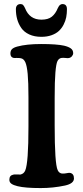

<svg xmlns="http://www.w3.org/2000/svg" viewBox="-20 -933 417 962"><path d="M187.5 -748.5Q152.3 -748.5 126.5 -760.5Q100.6 -772.5 86.7 -792.7Q72.8 -813 66.2 -836.4Q59.6 -859.9 59.6 -887.2Q59.6 -899.4 65.7 -906Q71.8 -912.6 82.5 -912.6Q91.3 -912.6 95.9 -907.7Q100.6 -902.8 105.5 -892.1Q127.9 -834.5 187.5 -834.5Q221.2 -834.5 239.7 -849.4Q258.3 -864.3 269.5 -892.1Q272.9 -898.9 275.4 -902.6Q277.8 -906.2 282.5 -909.4Q287.1 -912.6 293 -912.6Q315.4 -912.6 315.4 -887.2Q315.4 -865.7 311.8 -846.7Q308.1 -827.6 298.6 -809.3Q289.1 -791 274.9 -777.8Q260.7 -764.6 238.3 -756.6Q215.8 -748.5 187.5 -748.5ZM122.6 -298.3V-445.8Q122.6 -521 118.7 -562.7Q114.7 -604.5 106.7 -621.6Q98.6 -638.7 84.5 -641.1Q75.7 -643.1 63 -642.6Q50.3 -642.1 46.9 -643.1Q32.2 -647 32.2 -664.6Q32.2 -679.2 40.3 -687Q48.3 -694.8 66.4 -699.7Q112.8 -712.4 186 -712.4Q264.2 -712.4 301.3 -704.1Q323.7 -698.7 335.2 -690.2Q346.7 -681.6 346.7 -666.5Q346.7 -658.7 340.6 -651.4Q334.5 -644 324.7 -642.1Q318.4 -641.1 307.4 -642.6Q296.4 -644 287.1 -642.6Q274.4 -640.1 267.8 -626.7Q261.2 -613.3 257.6 -570.1Q253.9 -526.9 253.9 -442.4V-305.2Q253.9 -112.3 269 -80.6Q275.4 -65.9 290 -63.5Q299.8 -62.5 311.8 -64.9Q323.7 -67.4 330.1 -66.9Q350.6 -63.5 350.6 -39.1Q350.6 -13.2 305.7 -3.4Q246.1 9.3 184.1 9.3Q106 9.3 68.4 0Q47.9 -4.9 37.4 -12.2Q26.9 -19.5 26.9 -32.2Q26.9 -53.7 45.4 -57.6Q48.8 -59.6 63 -58.8Q77.1 -58.1 83 -58.6Q99.6 -62.5 106.4 -78.6Q122.6 -116.7 122.6 -298.3Z"/></svg>

Font: Cooper* SemiBold
Style: Regular
Weight: 600
Designer: Owen Earl
Foundry: indestructible type*
Version: Version 0.001